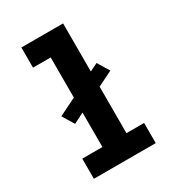

<svg xmlns="http://www.w3.org/2000/svg" viewBox="-178 -838 855 941"><g transform="rotate(-30 250.0 -367.5)"><path d="M75 0V-114H189V-309L130 -279L90 -345L189 -394V-621H89V-735H325V-463L370 -485L410 -419L325 -377V-114H425V0Z"/></g></svg>

Font: Iosevka Slab Heavy
Style: Regular
Weight: 900
Monospace: yes
Designer: Belleve Invis
Foundry: Belleve Invis
Version: Version 11.1.0; ttfautohint (v1.8.3)